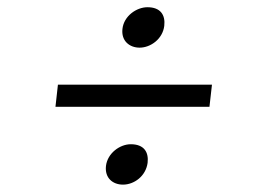

<svg xmlns="http://www.w3.org/2000/svg" viewBox="-20 -642 709 529"><path d="M364.7 -510.7C394.5 -510.7 428.2 -534.2 432.6 -570.8C436 -600.6 422.4 -622.1 386.2 -622.1C356.4 -622.1 321.3 -598.1 317.4 -562.5C313.5 -529.3 336.9 -510.7 364.7 -510.7ZM132.8 -347.7H557.1L564 -408.7H139.6ZM272 -185.1C268.1 -151.4 291 -133.3 318.8 -133.3C349.6 -133.3 381.8 -156.7 386.7 -193.4C390.1 -222.7 377 -244.6 340.3 -244.6C310.5 -244.6 276.4 -220.2 272 -185.1Z"/></svg>

Font: Merriweather
Style: Light Italic
Weight: 300
Italic angle: -7.5°
Designer: Eben Sorkin
Foundry: Eben Sorkin
Version: Version 1.001